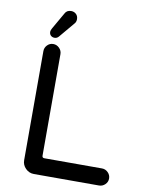

<svg xmlns="http://www.w3.org/2000/svg" viewBox="-95 -939 752 1006"><g transform="rotate(10 281.0 -436.5)"><path d="M111.3 -748Q111.3 -755.9 118.2 -767.6L168 -854.5Q177.7 -874 201.2 -874Q216.8 -874 227.5 -863.8Q238.3 -853.5 238.3 -836.9Q238.3 -821.3 228.5 -811.5L161.1 -731.4Q152.3 -720.7 138.7 -720.7Q127 -720.7 119.1 -728Q111.3 -735.4 111.3 -748ZM93.8 -61.5V-641.6Q93.8 -660.2 106.9 -673.8Q120.1 -687.5 138.7 -687.5Q157.2 -687.5 170.9 -673.8Q184.6 -660.2 184.6 -641.6V-101.6Q184.6 -89.8 196.3 -89.8H502.9Q521.5 -89.8 535.2 -76.2Q548.8 -62.5 548.8 -43.9Q548.8 -25.4 535.2 -12.2Q521.5 1 502.9 1H156.2Q130.9 1 112.3 -17.6Q93.8 -36.1 93.8 -61.5Z"/></g></svg>

Font: jf-openhuninn-1.1
Style: Regular
Weight: 400
Designer: [Kosugi Maru]
      Designed by Motoya company      

      [Varela Round]
      Joe Prince(Latin component); Avraham Co
Foundry: justfont CO.,LTD.
Version: 1.1